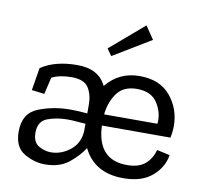

<svg xmlns="http://www.w3.org/2000/svg" viewBox="-78 -767 914 861"><g transform="rotate(10 379.5 -336.5)"><path d="M561 -624 389 -520 367 -551 521 -683ZM724 -128Q715 -71 667.5 -30.5Q620 10 537 10Q405 10 354 -95Q331 -58 289 -24Q247 10 179 10Q132 10 85.5 -17Q39 -44 39 -115Q39 -199 106.5 -225.5Q174 -252 250 -252Q269 -252 289.5 -251Q310 -250 328 -248V-288Q328 -334 308 -365Q288 -396 231 -396Q178 -396 141 -378L123 -301L65 -308L82 -411Q146 -454 247 -454Q345 -454 379 -382Q437 -454 531 -454Q623 -454 671.5 -396Q720 -338 720 -259Q720 -233 714 -206H402Q408 -51 543 -51Q596 -51 625 -75.5Q654 -100 665 -141ZM646 -257Q651 -306 623 -350.5Q595 -395 529 -395Q468 -395 438.5 -354.5Q409 -314 403 -257ZM114 -123Q114 -80 141 -64Q168 -48 197 -48Q244 -48 284.5 -80Q325 -112 328 -168V-201Q309 -202 288 -204Q267 -206 247 -206Q196 -206 155 -190.5Q114 -175 114 -123Z"/></g></svg>

Font: Zilla Slab
Style: Regular
Weight: 400
Designer: Typotheque.com
Foundry: Typotheque type foundry
Version: Version 1.1; 2017; ttfautohint (v1.6)